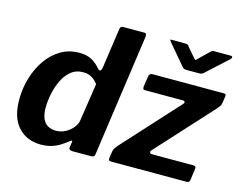

<svg xmlns="http://www.w3.org/2000/svg" viewBox="-103 -901 1338 1070"><g transform="rotate(15 566.5 -366.5)"><path d="M389.3 0Q380.7 0 374.1 -3.9Q367.6 -7.7 369.3 -18.4L373.7 -46.6Q375.7 -54.6 371.7 -55.7Q367.6 -56.7 359.9 -49.7Q342.3 -35.3 320.2 -21.3Q298 -7.2 270.7 1.4Q243.4 10 209 10Q127.9 10 78.2 -43.7Q28.5 -97.4 28.5 -201.7Q28.5 -266.8 46.5 -327.1Q64.5 -387.3 98.2 -435.6Q131.9 -484 179.4 -512Q226.8 -540 285.7 -540Q328.2 -540 356.8 -524.7Q385.5 -509.4 408.3 -481.4Q415.9 -473 422.9 -474.9Q430 -476.9 433.1 -499.7L465.7 -726.6Q467.4 -735.9 472.1 -738.9Q476.8 -742 484.7 -742H606.7Q620.4 -742 617.6 -718.5L518.4 -18.8Q517.4 -7.6 512.2 -3.8Q507 0 493.6 0ZM420.2 -394.9Q402 -418.8 381.9 -429.8Q361.8 -440.7 334.6 -440.7Q292.3 -440.7 263.3 -416.3Q234.3 -391.9 216.5 -353.5Q198.7 -315.1 190.5 -273.1Q182.4 -231.1 182.4 -195.6Q182.4 -156.7 193.5 -132.4Q204.6 -108 224.5 -97.2Q244.4 -86.4 270.1 -86.4Q299.9 -86.4 325.3 -100.3Q350.8 -114.2 367.8 -135.4Q384.9 -156.7 387.4 -178.8ZM615.1 0Q603.3 0 600 -3.8Q596.7 -7.6 598.4 -19.4L603.6 -53.9Q605.3 -66.8 610.4 -74.5Q615.5 -82.2 628.4 -97.5L918.5 -415.5Q923.9 -422.3 922 -427.7Q920 -433 907.5 -433H693Q683.3 -433 681.2 -437.9Q679.1 -442.7 680.1 -453.1L689.6 -515.4Q691.3 -523 697.2 -526.5Q703.1 -530 709.7 -530H1122.1Q1135.3 -530 1133.2 -515.7L1127.1 -475.1Q1126.1 -465.5 1120.7 -457.6Q1115.4 -449.8 1106.1 -439.1L812.7 -117.8Q806.6 -110.3 809.9 -104.3Q813.3 -98.4 821.3 -98.4H1061.6Q1077.9 -98.4 1075.2 -82.4L1066.5 -17.3Q1065.5 -9.7 1061.6 -4.9Q1057.8 0 1047.1 0H615.1ZM992.5 -737.7Q998.9 -743.6 1003.5 -743.1Q1008 -742.7 1015.6 -742.7H1102.2Q1111.8 -742.7 1113.7 -737.2Q1115.6 -731.7 1107.5 -723.9L983.5 -610.4Q978.4 -606.2 973.3 -604.1Q968.2 -602 958.7 -602H885.8Q873.8 -602 867.1 -607.1Q860.4 -612.2 856.4 -618.4L762 -730.1Q757.3 -737 755.5 -739.9Q753.7 -742.7 761.6 -742.7H842.8Q851.3 -742.7 856 -740.1Q860.6 -737.6 863.9 -730.7L908.9 -678.4Q918.3 -666 923 -670.2Q927.7 -674.4 938.2 -685.4Z"/></g></svg>

Font: Libre Franklin Thin
Style: Italic
Weight: 100
Italic angle: -8°
Designer: Pablo Impallari, Rodrigo Fuenzalida, Nhung Nguyen
Foundry: Impallari Type
Version: Version 3.000